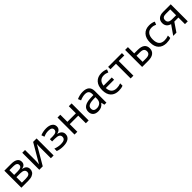

<svg xmlns="http://www.w3.org/2000/svg" viewBox="566 -2405 4273 4273"><g transform="rotate(-45 2703.0 -268.5)"><path d="M85 0V-536H300Q399 -536 450.5 -501.5Q502 -467 502 -401Q502 -306 394 -285V-281Q456 -273 487.5 -240Q519 -207 519 -154Q519 -111 497 -76Q475 -41 427 -20.5Q379 0 301 0ZM173 -315H279Q348 -315 380 -333Q412 -351 412 -390Q412 -464 295 -464H173ZM173 -72H291Q361 -72 394 -92.5Q427 -113 427 -157Q427 -244 289 -244H173Z M649 0V-536H736V-209Q736 -197 735 -174Q734 -151 732.5 -128.5Q731 -106 730 -92H731L991 -536H1100V0H1013V-316Q1013 -332 1013.5 -356.5Q1014 -381 1015 -404.5Q1016 -428 1017 -441H1016L758 0Z M1396 10Q1347 10 1300.5 2Q1254 -6 1219 -20V-96Q1307 -62 1395 -62Q1534 -62 1534 -154Q1534 -200 1498 -222Q1462 -244 1385 -244H1297V-315H1385Q1519 -315 1519 -397Q1519 -435 1490.5 -454Q1462 -473 1401 -473Q1366 -473 1331.5 -466Q1297 -459 1251 -439L1225 -510Q1264 -527 1310 -536.5Q1356 -546 1406 -546Q1501 -546 1555 -508.5Q1609 -471 1609 -405Q1609 -359 1581.5 -328Q1554 -297 1499 -285V-281Q1562 -268 1594 -233.5Q1626 -199 1626 -149Q1626 -74 1567 -32Q1508 10 1396 10Z M1758 0V-536H1846V-313H2114V-536H2202V0H2114V-239H1846V0Z M2502 10Q2420 10 2376 -30.5Q2332 -71 2332 -145Q2332 -313 2585 -322L2676 -325V-356Q2676 -417 2647.5 -445Q2619 -473 2557 -473Q2486 -473 2399 -435L2370 -504Q2466 -546 2558 -546Q2762 -546 2762 -366V0H2698L2681 -77H2677Q2641 -31 2599.5 -10.5Q2558 10 2502 10ZM2524 -61Q2588 -61 2631.5 -98.5Q2675 -136 2675 -215V-260L2596 -257Q2506 -253 2464.5 -227Q2423 -201 2423 -149Q2423 -61 2524 -61Z M3146 10Q3026 10 2958.5 -60Q2891 -130 2891 -263Q2891 -397 2959.5 -472Q3028 -547 3149 -547Q3188 -547 3227 -539Q3266 -531 3295 -515L3268 -446Q3237 -460 3210 -466.5Q3183 -473 3149 -473Q3078 -473 3035.5 -431.5Q2993 -390 2984 -312H3243V-240H2982Q2992 -64 3155 -64Q3185 -64 3218 -70Q3251 -76 3282 -88V-14Q3228 10 3146 10Z M3524 0V-462H3351V-536H3786V-462H3611V0Z M3886 0V-536H3974V-338H4080Q4301 -338 4301 -172Q4301 -90 4244.5 -45Q4188 0 4080 0ZM3974 -73H4080Q4210 -73 4210 -170Q4210 -219 4179 -242Q4148 -265 4080 -265H3974Z M4649 10Q4529 10 4461.5 -60Q4394 -130 4394 -263Q4394 -396 4462.5 -471Q4531 -546 4652 -546Q4691 -546 4730 -538Q4769 -530 4798 -514L4771 -445Q4740 -459 4713 -465.5Q4686 -472 4652 -472Q4571 -472 4528 -418.5Q4485 -365 4485 -264Q4485 -64 4658 -64Q4688 -64 4721 -70Q4754 -76 4785 -88V-14Q4731 10 4649 10Z M4864 0 5016 -218Q4956 -233 4923 -273.5Q4890 -314 4891 -375Q4891 -451 4941 -493.5Q4991 -536 5081 -536H5322V0H5234V-207H5106L4965 0ZM5109 -279H5234V-463H5092Q4980 -463 4982 -374Q4980 -279 5109 -279Z"/></g></svg>

Font: Noto Sans Living
Style: Regular
Weight: 400
Designer: Monotype Design Team
Foundry: Monotype Imaging Inc.
Version: Version 2.013; ttfautohint (v1.8.4.7-5d5b)